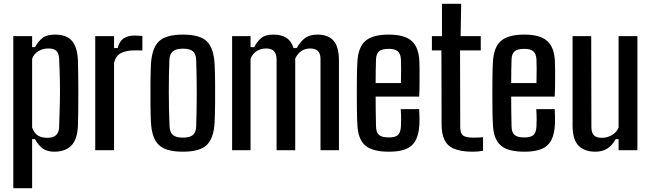

<svg xmlns="http://www.w3.org/2000/svg" viewBox="-20 -790 3422 1010"><path d="M50 200V-600H149V-542H164Q183 -575 205 -591.5Q227 -608 271 -608Q328 -608 357.5 -576Q387 -544 390 -471Q391 -442 391.5 -396.5Q392 -351 392 -300Q392 -249 391.5 -203.5Q391 -158 390 -129Q387 -56 355 -24Q323 8 266 8Q231 8 207.5 -7Q184 -22 164 -58H149V200ZM230 -65Q289 -65 291 -121Q294 -195 295 -254Q296 -313 295 -367.5Q294 -422 291 -481Q290 -509 277 -522Q264 -535 235 -535Q205 -535 182 -521Q159 -507 149 -481V-119Q160 -89 179.5 -77Q199 -65 230 -65Z M481 0V-600H580V-537H599Q608 -573 630 -588Q652 -603 689 -603Q700 -603 710 -602Q720 -601 729 -601V-525H691Q643 -525 616 -510.5Q589 -496 580 -460V0Z M942 8Q852 8 815 -28Q778 -64 774 -148Q772 -184 771.5 -239Q771 -294 771.5 -351.5Q772 -409 774 -452Q779 -537 816 -572.5Q853 -608 942 -608Q1033 -608 1069 -571.5Q1105 -535 1109 -452Q1111 -412 1111.5 -357.5Q1112 -303 1111.5 -247.5Q1111 -192 1109 -148Q1105 -64 1068.5 -28Q1032 8 942 8ZM942 -66Q980 -66 995.5 -80.5Q1011 -95 1012 -125Q1015 -215 1015 -299.5Q1015 -384 1012 -475Q1011 -506 995 -520Q979 -534 942 -534Q905 -534 888.5 -519Q872 -504 871 -474Q868 -398 868 -307Q868 -216 872 -126Q873 -95 889 -80.5Q905 -66 942 -66Z M1201 0V-600H1298V-542H1317Q1334 -574 1355.5 -591Q1377 -608 1419 -608Q1460 -608 1486.5 -591Q1513 -574 1524 -537H1541Q1558 -569 1583 -588.5Q1608 -608 1651 -608Q1706 -608 1734.5 -576Q1763 -544 1763 -471V0H1666V-479Q1666 -509 1652 -522Q1638 -535 1612 -535Q1558 -535 1533 -482V0H1435V-479Q1434 -535 1381 -535Q1352 -535 1330 -521Q1308 -507 1298 -481V0Z M2088 -216H2185Q2186 -201 2186.5 -175.5Q2187 -150 2186 -134Q2182 -58 2146 -25Q2110 8 2026 8Q1938 8 1900.5 -25.5Q1863 -59 1860 -134Q1858 -167 1857.5 -210Q1857 -253 1857 -299Q1857 -345 1857.5 -388Q1858 -431 1860 -464Q1864 -542 1902.5 -575Q1941 -608 2025 -608Q2108 -608 2145.5 -574.5Q2183 -541 2186 -468Q2187 -456 2187 -425Q2187 -394 2187 -355.5Q2187 -317 2185 -282H1956Q1956 -243 1956.5 -204Q1957 -165 1958 -124Q1959 -92 1974.5 -79.5Q1990 -67 2025 -67Q2059 -67 2073 -79.5Q2087 -92 2089 -124Q2090 -139 2090 -163Q2090 -187 2088 -216ZM2025 -533Q1988 -533 1973.5 -519.5Q1959 -506 1958 -478Q1957 -447 1956.5 -416Q1956 -385 1956 -353H2089Q2090 -392 2090 -428.5Q2090 -465 2089 -478Q2087 -508 2072 -520.5Q2057 -533 2025 -533Z M2468 8Q2378 8 2340.5 -24.5Q2303 -57 2303 -136L2302 -525H2252V-600H2305V-770H2406L2403 -600H2509V-525H2400L2401 -124Q2401 -90 2415 -78Q2429 -66 2469 -66Q2484 -66 2495 -66.5Q2506 -67 2521 -68V3Q2498 8 2468 8Z M2801 -216H2898Q2899 -201 2899.5 -175.5Q2900 -150 2899 -134Q2895 -58 2859 -25Q2823 8 2739 8Q2651 8 2613.5 -25.5Q2576 -59 2573 -134Q2571 -167 2570.5 -210Q2570 -253 2570 -299Q2570 -345 2570.5 -388Q2571 -431 2573 -464Q2577 -542 2615.5 -575Q2654 -608 2738 -608Q2821 -608 2858.5 -574.5Q2896 -541 2899 -468Q2900 -456 2900 -425Q2900 -394 2900 -355.5Q2900 -317 2898 -282H2669Q2669 -243 2669.5 -204Q2670 -165 2671 -124Q2672 -92 2687.5 -79.5Q2703 -67 2738 -67Q2772 -67 2786 -79.5Q2800 -92 2802 -124Q2803 -139 2803 -163Q2803 -187 2801 -216ZM2738 -533Q2701 -533 2686.5 -519.5Q2672 -506 2671 -478Q2670 -447 2669.5 -416Q2669 -385 2669 -353H2802Q2803 -392 2803 -428.5Q2803 -465 2802 -478Q2800 -508 2785 -520.5Q2770 -533 2738 -533Z M3112 8Q3054 8 3023 -24Q2992 -56 2992 -130V-600H3090L3091 -121Q3091 -92 3104 -78.5Q3117 -65 3146 -65Q3174 -65 3199 -79.5Q3224 -94 3234 -119V-600H3333V0H3234V-58H3219Q3199 -23 3173 -7.5Q3147 8 3112 8Z"/></svg>

Font: Big Shoulders Text SemiBold
Style: Regular
Weight: 600
Designer: Patric King
Foundry: XO Type Co
Version: Version 1.000; ttfautohint (v1.8.2)